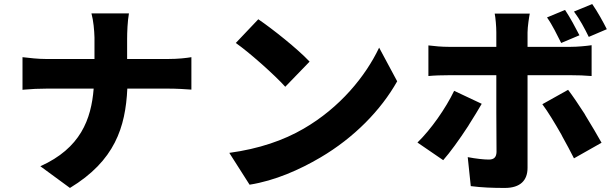

<svg xmlns="http://www.w3.org/2000/svg" viewBox="-20 -865 3040 947"><path d="M209 -574C166 -574 127 -579 91 -583V-422L100 -423C135 -426 170 -428 213 -428H442C430 -276 377 -134 179 -45L325 62C546 -72 599 -237 608 -428H806C851 -428 900 -425 924 -423V-583C900 -579 860 -574 807 -574H607V-673C607 -705 609 -761 616 -799H431C441 -763 445 -715 446 -680V-574H209Z M1507 -561C1447 -625 1323 -723 1254 -770L1143 -653C1177 -629 1221 -593 1264 -555L1272 -548C1318 -507 1361 -466 1387 -437L1507 -561ZM1560 -88C1727 -186 1859 -322 1939 -464L1850 -630C1783 -489 1657 -334 1477 -230C1379 -173 1258 -131 1111 -111L1211 46C1337 26 1458 -28 1560 -88Z M2973 -721C2956 -755 2927 -808 2901 -845L2811 -808C2839 -771 2864 -724 2884 -683L2973 -721ZM2838 -691C2820 -726 2792 -779 2767 -816L2678 -779C2705 -741 2727 -694 2748 -653L2838 -691ZM2582 -37V-494H2799C2828 -494 2865 -493 2898 -490V-642C2871 -638 2827 -634 2796 -634H2582V-705C2582 -732 2590 -784 2593 -798H2420C2424 -779 2428 -734 2428 -706V-634H2192C2161 -634 2124 -637 2093 -641V-490C2122 -493 2162 -494 2192 -494H2428V-430V-425V-396V-390V-365V-358V-345C2428 -338 2428 -332 2428 -325V-311C2428 -221 2429 -130 2429 -115C2428 -89 2416 -78 2391 -78C2367 -78 2329 -82 2287 -90L2302 53C2356 60 2410 62 2470 62C2547 62 2582 24 2582 -37ZM2947 -161C2927 -197 2898 -246 2868 -295L2863 -304C2834 -349 2805 -392 2782 -422L2655 -351C2682 -315 2716 -259 2749 -201L2754 -191C2774 -155 2794 -118 2811 -84L2947 -161ZM2356 -353 2220 -417C2178 -330 2106 -227 2039 -162L2166 -75C2199 -112 2246 -177 2289 -243L2295 -253C2317 -288 2339 -323 2356 -353Z"/></svg>

Font: Glow Sans SC Normal ExtraBold
Style: Regular
Weight: 800
Designer: Ryoko NISHIZUKA (kana, bopomofo & ideographs); Paul D. Hunt (Latin, Greek & Cyrillic); Sandoll Communications, Soo-young
Version: Version 0.93